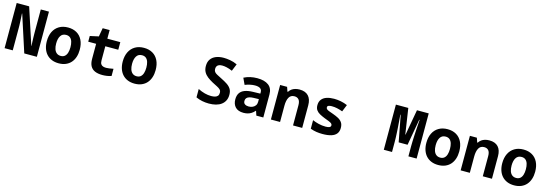

<svg xmlns="http://www.w3.org/2000/svg" viewBox="24 -1823 8353 2932"><g transform="rotate(15 4200.0 -357.0)"><path d="M45 0V-714H242L430 -139H433Q431 -174 429.5 -206.5Q428 -239 427.5 -267.5Q427 -296 426.5 -318.5Q426 -341 426 -356V-714H555V0H356L168 -580H164Q166 -544 168 -510.5Q170 -477 171.5 -447.5Q173 -418 173.5 -394.5Q174 -371 174 -356V0Z M900 10Q839 10 790.5 -10Q742 -30 708.5 -67Q675 -104 657.5 -155.5Q640 -207 640 -271Q640 -358 671.5 -422Q703 -486 762 -521Q821 -556 902 -556Q981 -556 1039 -522.5Q1097 -489 1128.5 -425.5Q1160 -362 1160 -273Q1160 -210 1143 -158Q1126 -106 1093 -68.5Q1060 -31 1011.5 -10.5Q963 10 900 10ZM902 -107Q940 -107 964.5 -127Q989 -147 1001 -184.5Q1013 -222 1013 -273Q1013 -323 1001.5 -360.5Q990 -398 965.5 -418.5Q941 -439 902 -439Q844 -439 815.5 -394.5Q787 -350 787 -273Q787 -222 799.5 -185Q812 -148 838 -127.5Q864 -107 902 -107Z M1591 10Q1521 10 1473.5 -10.5Q1426 -31 1402 -74.5Q1378 -118 1378 -188V-426H1253V-516L1389 -546L1413 -682H1523V-546H1728V-426H1523V-203Q1523 -164 1536 -144.5Q1549 -125 1571 -118Q1593 -111 1619 -111Q1643 -111 1668 -115Q1693 -119 1733 -126V-12Q1696 0 1660.5 5Q1625 10 1591 10Z M2100 10Q2039 10 1990.5 -10Q1942 -30 1908.5 -67Q1875 -104 1857.5 -155.5Q1840 -207 1840 -271Q1840 -358 1871.5 -422Q1903 -486 1962 -521Q2021 -556 2102 -556Q2181 -556 2239 -522.5Q2297 -489 2328.5 -425.5Q2360 -362 2360 -273Q2360 -210 2343 -158Q2326 -106 2293 -68.5Q2260 -31 2211.5 -10.5Q2163 10 2100 10ZM2102 -107Q2140 -107 2164.5 -127Q2189 -147 2201 -184.5Q2213 -222 2213 -273Q2213 -323 2201.5 -360.5Q2190 -398 2165.5 -418.5Q2141 -439 2102 -439Q2044 -439 2015.5 -394.5Q1987 -350 1987 -273Q1987 -222 1999.5 -185Q2012 -148 2038 -127.5Q2064 -107 2102 -107Z M3275 10Q3221 10 3168.5 -0.5Q3116 -11 3070 -33V-165Q3126 -137 3178 -123.5Q3230 -110 3279 -110Q3314 -110 3340.5 -117.5Q3367 -125 3382 -142.5Q3397 -160 3397 -191Q3397 -223 3379.5 -241Q3362 -259 3329 -275.5Q3296 -292 3250 -316Q3204 -341 3166 -370Q3128 -399 3106 -438.5Q3084 -478 3084 -534Q3084 -598 3113.5 -640Q3143 -682 3195.5 -703Q3248 -724 3318 -724Q3360 -724 3418 -714.5Q3476 -705 3532 -678L3486 -565Q3437 -586 3397 -595Q3357 -604 3326 -604Q3294 -604 3273 -595Q3252 -586 3242 -569Q3232 -552 3232 -527Q3232 -498 3246 -480Q3260 -462 3288 -447.5Q3316 -433 3359 -411Q3418 -382 3459.5 -354.5Q3501 -327 3523 -291Q3545 -255 3545 -199Q3545 -147 3525.5 -108Q3506 -69 3470.5 -42.5Q3435 -16 3385.5 -3Q3336 10 3275 10Z M3823 10Q3737 10 3693.5 -35.5Q3650 -81 3650 -158Q3650 -219 3676 -258Q3702 -297 3753 -316Q3804 -335 3877 -337L3997 -340V-364Q3997 -402 3970 -421Q3943 -440 3888 -440Q3853 -440 3813.5 -432Q3774 -424 3730 -407L3683 -508Q3730 -532 3782.5 -544Q3835 -556 3893 -556Q4009 -556 4072 -508.5Q4135 -461 4135 -364V0H4025L4002 -69H3998Q3973 -40 3945 -22.5Q3917 -5 3886.5 2.5Q3856 10 3823 10ZM3874 -104Q3908 -104 3936 -116.5Q3964 -129 3980.5 -152.5Q3997 -176 3997 -208V-253L3914 -251Q3874 -250 3846.5 -241Q3819 -232 3805 -215Q3791 -198 3791 -171Q3791 -135 3815 -119.5Q3839 -104 3874 -104Z M4255 0V-546H4365L4389 -476H4397Q4414 -503 4438 -520.5Q4462 -538 4493.5 -547Q4525 -556 4562 -556Q4654 -556 4702 -504.5Q4750 -453 4750 -356V0H4605V-319Q4605 -379 4581 -407.5Q4557 -436 4512 -436Q4453 -436 4426.5 -388Q4400 -340 4400 -257V0Z M5072 10Q5023 10 4975.5 3Q4928 -4 4880 -22V-157Q4923 -138 4977 -124.5Q5031 -111 5089 -111Q5127 -111 5149 -120.5Q5171 -130 5171 -152Q5171 -171 5156 -182.5Q5141 -194 5112.5 -205.5Q5084 -217 5041 -233Q4996 -251 4960.5 -270.5Q4925 -290 4904.5 -319.5Q4884 -349 4884 -396Q4884 -452 4912.5 -487.5Q4941 -523 4991 -539.5Q5041 -556 5107 -556Q5160 -556 5214 -545.5Q5268 -535 5319 -513L5274 -402Q5228 -419 5186.5 -428Q5145 -437 5102 -437Q5069 -437 5050.5 -429Q5032 -421 5032 -401Q5032 -383 5046 -371.5Q5060 -360 5087 -350.5Q5114 -341 5152 -327Q5197 -311 5235 -291Q5273 -271 5296.5 -238.5Q5320 -206 5320 -151Q5320 -95 5292 -59.5Q5264 -24 5209 -7Q5154 10 5072 10Z M6040 0V-714H6236L6297 -309H6301L6373 -714H6559V0H6429V-163Q6429 -195 6430.5 -235.5Q6432 -276 6434 -319Q6436 -362 6438.5 -404Q6441 -446 6443.5 -482.5Q6446 -519 6448 -545Q6450 -571 6450 -582H6444L6371 -168H6230L6151 -583H6145Q6146 -570 6148 -543.5Q6150 -517 6153 -480.5Q6156 -444 6159 -402Q6162 -360 6164.5 -316.5Q6167 -273 6168.5 -231.5Q6170 -190 6170 -155V0Z M6900 10Q6839 10 6790.5 -10Q6742 -30 6708.5 -67Q6675 -104 6657.5 -155.5Q6640 -207 6640 -271Q6640 -358 6671.5 -422Q6703 -486 6762 -521Q6821 -556 6902 -556Q6981 -556 7039 -522.5Q7097 -489 7128.5 -425.5Q7160 -362 7160 -273Q7160 -210 7143 -158Q7126 -106 7093 -68.5Q7060 -31 7011.5 -10.5Q6963 10 6900 10ZM6902 -107Q6940 -107 6964.5 -127Q6989 -147 7001 -184.5Q7013 -222 7013 -273Q7013 -323 7001.5 -360.5Q6990 -398 6965.5 -418.5Q6941 -439 6902 -439Q6844 -439 6815.5 -394.5Q6787 -350 6787 -273Q6787 -222 6799.5 -185Q6812 -148 6838 -127.5Q6864 -107 6902 -107Z M7255 0V-546H7365L7389 -476H7397Q7414 -503 7438 -520.5Q7462 -538 7493.5 -547Q7525 -556 7562 -556Q7654 -556 7702 -504.5Q7750 -453 7750 -356V0H7605V-319Q7605 -379 7581 -407.5Q7557 -436 7512 -436Q7453 -436 7426.5 -388Q7400 -340 7400 -257V0Z M8100 10Q8039 10 7990.5 -10Q7942 -30 7908.5 -67Q7875 -104 7857.5 -155.5Q7840 -207 7840 -271Q7840 -358 7871.5 -422Q7903 -486 7962 -521Q8021 -556 8102 -556Q8181 -556 8239 -522.5Q8297 -489 8328.5 -425.5Q8360 -362 8360 -273Q8360 -210 8343 -158Q8326 -106 8293 -68.5Q8260 -31 8211.5 -10.5Q8163 10 8100 10ZM8102 -107Q8140 -107 8164.5 -127Q8189 -147 8201 -184.5Q8213 -222 8213 -273Q8213 -323 8201.5 -360.5Q8190 -398 8165.5 -418.5Q8141 -439 8102 -439Q8044 -439 8015.5 -394.5Q7987 -350 7987 -273Q7987 -222 7999.5 -185Q8012 -148 8038 -127.5Q8064 -107 8102 -107Z"/></g></svg>

Font: Noto Sans Mono
Style: Bold
Weight: 700
Designer: Monotype Design Team
Foundry: Monotype Imaging Inc.
Version: Version 2.014